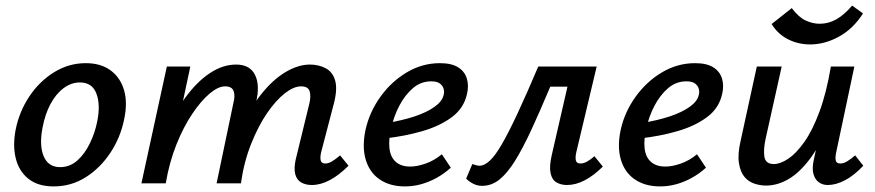

<svg xmlns="http://www.w3.org/2000/svg" viewBox="-20 -656 3132 687"><path d="M172 11Q116 11 82 -16Q48 -43 36.5 -89Q25 -135 36 -192Q49 -257 85 -311Q121 -365 173.5 -397.5Q226 -430 287 -430Q341 -430 376 -404Q411 -378 424 -333Q437 -288 424 -228Q411 -164 375 -109.5Q339 -55 287 -22Q235 11 172 11ZM195 -58Q230 -58 256.5 -81.5Q283 -105 301.5 -143Q320 -181 328 -222Q340 -281 325 -321Q310 -361 266 -361Q235 -361 207.5 -340.5Q180 -320 160.5 -283.5Q141 -247 132 -198Q120 -135 136.5 -96.5Q153 -58 195 -58Z M1096 6Q1074 6 1058 -3Q1042 -12 1036.5 -32.5Q1031 -53 1038 -85L1087 -286Q1093 -311 1088 -329Q1083 -347 1057 -347Q1031 -347 999 -322Q967 -297 935.5 -251Q904 -205 878.5 -141Q853 -77 842 0H780Q802 -105 837 -185Q872 -265 914 -318Q956 -371 1001.5 -398Q1047 -425 1089 -425Q1120 -425 1145 -412Q1170 -399 1179 -368.5Q1188 -338 1175 -287L1129 -111Q1125 -93 1127.5 -82Q1130 -71 1144 -71Q1155 -71 1167 -78Q1179 -85 1197 -100L1227 -63Q1193 -29 1160 -11.5Q1127 6 1096 6ZM486 0 577 -418H661L572 0ZM518 0Q538 -94 570 -172Q602 -250 643 -306.5Q684 -363 730.5 -394Q777 -425 825 -425Q874 -425 892.5 -388Q911 -351 896 -289L828 0H755L815 -287Q822 -313 816 -330Q810 -347 785 -347Q761 -347 730.5 -321.5Q700 -296 668.5 -249.5Q637 -203 611.5 -139.5Q586 -76 573 0Z M1429 11Q1375 11 1338.5 -14Q1302 -39 1288.5 -85Q1275 -131 1288 -192Q1302 -255 1341 -309.5Q1380 -364 1435.5 -397Q1491 -430 1554 -430Q1596 -430 1619.5 -415Q1643 -400 1650.5 -374.5Q1658 -349 1651 -320Q1640 -269 1597 -237Q1554 -205 1492 -187Q1430 -169 1360 -161L1364 -216Q1420 -225 1463.5 -239.5Q1507 -254 1534.5 -273.5Q1562 -293 1567 -315Q1570 -324 1568 -335.5Q1566 -347 1555.5 -356Q1545 -365 1523 -365Q1486 -365 1457.5 -340.5Q1429 -316 1409 -278Q1389 -240 1380 -198Q1370 -157 1373.5 -125.5Q1377 -94 1396 -77Q1415 -60 1448 -60Q1472 -60 1502.5 -70.5Q1533 -81 1561 -104L1593 -56Q1570 -35 1543 -20Q1516 -5 1487.5 3Q1459 11 1429 11Z M1705 9Q1687 9 1671.5 0.5Q1656 -8 1648 -17L1670 -69Q1679 -66 1685 -64.5Q1691 -63 1696 -63Q1713 -63 1732.5 -81Q1752 -99 1776 -140.5Q1800 -182 1832 -250.5Q1864 -319 1906 -418H2063L2048 -346H1949Q1912 -258 1881 -191Q1850 -124 1822.5 -80Q1795 -36 1767 -13.5Q1739 9 1705 9ZM2009 6Q1987 6 1971 -3.5Q1955 -13 1950 -36.5Q1945 -60 1954 -100L2027 -418H2115L2042 -111Q2038 -93 2040.5 -82Q2043 -71 2057 -71Q2068 -71 2080 -77.5Q2092 -84 2107 -97L2137 -60Q2105 -28 2072.5 -11Q2040 6 2009 6Z M2342 11Q2288 11 2251.5 -14Q2215 -39 2201.5 -85Q2188 -131 2201 -192Q2215 -255 2254 -309.5Q2293 -364 2348.5 -397Q2404 -430 2467 -430Q2509 -430 2532.5 -415Q2556 -400 2563.5 -374.5Q2571 -349 2564 -320Q2553 -269 2510 -237Q2467 -205 2405 -187Q2343 -169 2273 -161L2277 -216Q2333 -225 2376.5 -239.5Q2420 -254 2447.5 -273.5Q2475 -293 2480 -315Q2483 -324 2481 -335.5Q2479 -347 2468.5 -356Q2458 -365 2436 -365Q2399 -365 2370.5 -340.5Q2342 -316 2322 -278Q2302 -240 2293 -198Q2283 -157 2286.5 -125.5Q2290 -94 2309 -77Q2328 -60 2361 -60Q2385 -60 2415.5 -70.5Q2446 -81 2474 -104L2506 -56Q2483 -35 2456 -20Q2429 -5 2400.5 3Q2372 11 2342 11Z M2721 8Q2700 8 2679 1Q2658 -6 2643.5 -23.5Q2629 -41 2624 -72.5Q2619 -104 2630 -152L2688 -418H2777L2720 -162Q2711 -122 2715 -95.5Q2719 -69 2749 -69Q2772 -69 2800.5 -88Q2829 -107 2858 -148Q2887 -189 2912 -256Q2937 -323 2953 -418H3004Q2981 -303 2949 -221.5Q2917 -140 2879.5 -89.5Q2842 -39 2802 -15.5Q2762 8 2721 8ZM2942 6Q2923 6 2909.5 -4Q2896 -14 2890.5 -34Q2885 -54 2892 -85L2964 -418H3037L2972 -111Q2968 -92 2970.5 -81.5Q2973 -71 2987 -71Q2998 -71 3010 -78Q3022 -85 3040 -100L3069 -63Q3036 -28 3003.5 -11Q2971 6 2942 6ZM2879 -497Q2836 -497 2799.5 -515.5Q2763 -534 2741 -570L2813 -627Q2838 -594 2863 -582.5Q2888 -571 2913 -571Q2944 -571 2972 -586.5Q3000 -602 3029 -636L3068 -608Q3033 -553 2982 -525Q2931 -497 2879 -497Z"/></svg>

Font: Ysabeau Office SemiBold
Style: Italic
Weight: 600
Italic angle: -12°
Designer: Christian Thalmann (Catharsis Fonts)
Version: Version 2.001;gftools[0.9.30]; featfreeze: tnum,lnum,ss02